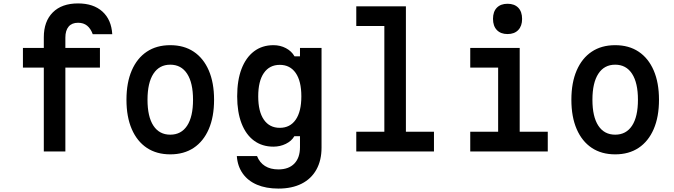

<svg xmlns="http://www.w3.org/2000/svg" viewBox="-20 -885 3940 1122"><path d="M362 0H236V-490H114V-605H236V-667Q236 -760 288.5 -812.5Q341 -865 436 -865Q526 -865 578.5 -817.5Q631 -770 636 -685H522Q510 -718 489 -735Q468 -752 436 -752Q400 -752 381 -729.5Q362 -707 362 -665V-605H564V-490H362Z M975 17Q895 17 838 -21Q781 -59 750 -130.5Q719 -202 719 -302Q719 -402 750 -473.5Q781 -545 838 -583Q895 -621 975 -621Q1055 -621 1112 -583Q1169 -545 1200 -473.5Q1231 -402 1231 -302Q1231 -202 1200 -130.5Q1169 -59 1112 -21Q1055 17 975 17ZM975 -98Q1039 -98 1073.5 -150.5Q1108 -203 1108 -302Q1108 -401 1073.5 -454Q1039 -507 975 -507Q911 -507 876.5 -454Q842 -401 842 -302Q842 -203 876.5 -150.5Q911 -98 975 -98Z M1859 -22Q1859 52 1829 106Q1799 160 1742.5 188.5Q1686 217 1607 217Q1535 217 1482 194.5Q1429 172 1398.5 129Q1368 86 1364 27H1482Q1497 65 1528.5 85Q1560 105 1607 105Q1667 105 1700 71Q1733 37 1733 -25V-89H1700Q1684 -61 1650.5 -44.5Q1617 -28 1578 -28Q1512 -28 1464.5 -63Q1417 -98 1391.5 -164Q1366 -230 1366 -322Q1366 -416 1391.5 -482.5Q1417 -549 1464.5 -585Q1512 -621 1578 -621Q1618 -621 1651 -603.5Q1684 -586 1701 -556H1733V-605H1859ZM1489 -322Q1489 -233 1522 -185.5Q1555 -138 1615 -138Q1675 -138 1708 -185.5Q1741 -233 1741 -322Q1741 -411 1708 -458.5Q1675 -506 1615 -506Q1555 -506 1522 -458.5Q1489 -411 1489 -322Z M2062 -848H2352V-115H2516V0H2062V-115H2226V-733H2062Z M2728 -605H3017V-115H3181V0H2728V-115H2891V-490H2728ZM2946 -686Q2906 -686 2883.5 -709.5Q2861 -733 2861 -775Q2861 -817 2883.5 -840Q2906 -863 2946 -863Q2986 -863 3008.5 -840Q3031 -817 3031 -774Q3031 -733 3008.5 -709.5Q2986 -686 2946 -686Z M3575 17Q3495 17 3438 -21Q3381 -59 3350 -130.5Q3319 -202 3319 -302Q3319 -402 3350 -473.5Q3381 -545 3438 -583Q3495 -621 3575 -621Q3655 -621 3712 -583Q3769 -545 3800 -473.5Q3831 -402 3831 -302Q3831 -202 3800 -130.5Q3769 -59 3712 -21Q3655 17 3575 17ZM3575 -98Q3639 -98 3673.5 -150.5Q3708 -203 3708 -302Q3708 -401 3673.5 -454Q3639 -507 3575 -507Q3511 -507 3476.5 -454Q3442 -401 3442 -302Q3442 -203 3476.5 -150.5Q3511 -98 3575 -98Z"/></svg>

Font: Martian Mono SemiCondensed Medium
Style: Regular
Weight: 500
Width: 4
Designer: Roman Shamin
Foundry: Evil Martians
Version: Version 1.000